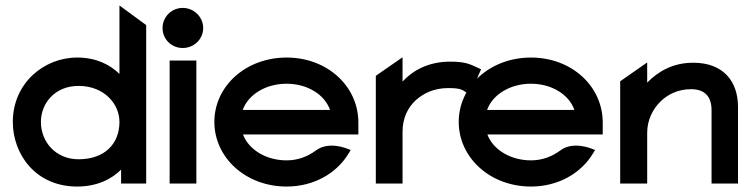

<svg xmlns="http://www.w3.org/2000/svg" viewBox="-20 -673 2762 704"><path d="M424 -51V0H516V-581L418 -653V-402C383 -436 333 -462 263 -462C140 -462 27 -367 27 -226C27 -109 109 11 263 11C334 11 388 -15 424 -51ZM418 -226C418 -146 364 -89 268 -89C185 -89 130 -152 130 -226C130 -293 180 -358 268 -358C362 -358 418 -292 418 -226Z M650 -497C691 -497 725 -529 725 -570C725 -611 691 -644 650 -644C609 -644 576 -611 576 -570C576 -529 609 -497 650 -497ZM700 -451H602V0H700Z M1294 -180V-224C1294 -356 1181 -462 1031 -462C881 -462 766 -357 766 -226C766 -95 881 11 1031 11C1130 11 1214 -37 1258 -110L1266 -123L1253 -128C1252 -128 1185 -157 1138 -121C1108 -99 1072 -85 1031 -85C956 -85 892 -124 871 -180ZM870 -270C890 -326 954 -366 1031 -366C1107 -366 1171 -326 1190 -270Z M1733 -424C1706 -436 1690 -447 1631 -447C1551 -447 1494 -415 1456 -374V-463L1358 -395V0H1456V-190C1456 -239 1475 -279 1505 -306C1532 -330 1570 -350 1623 -350C1667 -350 1674 -345 1691 -333L1703 -325L1744 -419Z M2190 -180V-224C2190 -356 2077 -462 1927 -462C1777 -462 1662 -357 1662 -226C1662 -95 1777 11 1927 11C2026 11 2110 -37 2154 -110L2162 -123L2149 -128C2148 -128 2081 -157 2034 -121C2004 -99 1968 -85 1927 -85C1852 -85 1788 -124 1767 -180ZM1766 -270C1786 -326 1850 -366 1927 -366C2003 -366 2067 -326 2086 -270Z M2686 -281C2686 -375 2632 -443 2522 -443C2447 -443 2393 -411 2353 -370V-444L2254 -375V0H2353V-186C2353 -235 2375 -275 2403 -302C2428 -326 2465 -346 2514 -346C2566 -346 2589 -317 2589 -269V0H2686Z"/></svg>

Font: Charger
Style: ExBd
Weight: 400
Designer: Jasper
Foundry: Cannot Into Space Fonts
Version: Version 0.99